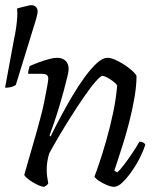

<svg xmlns="http://www.w3.org/2000/svg" viewBox="-53 -724 615 744"><path d="M-33.4 -384 1.7 -574Q6.5 -595 9.3 -615.5Q12.2 -636 13.6 -655Q15 -674 13.1 -691Q19.8 -693 31.2 -696Q42.6 -699 53.5 -701.5Q64.4 -704 68.2 -704Q79.6 -704 86.3 -697Q92.9 -690 92.9 -679Q92.9 -674 89.1 -658.5Q85.3 -643 75.8 -614L8.4 -395Q3.6 -391 -7.3 -387.5Q-18.2 -384 -33.4 -384ZM118 0Q111 0 99 -5Q87 -10 74.5 -17.5Q62 -25 52.5 -33Q43 -41 41 -46Q45 -60 54 -92Q63 -124 76 -168Q89 -212 102 -261Q111 -293 118 -327.5Q125 -362 129.5 -387Q134 -412 134 -419Q134 -430 127.5 -434Q121 -438 109 -438H56Q56 -446 58 -454Q60 -462 62 -468Q80 -476 99 -483Q118 -490 136.5 -495Q155 -500 168 -500Q189 -500 201 -488.5Q213 -477 213 -456Q213 -447 207.5 -424.5Q202 -402 194 -372Q186 -342 176 -309Q166 -276 156 -247Q146 -218 139 -199L143 -195Q160 -230 181.5 -270.5Q203 -311 227 -351.5Q251 -392 275.5 -425.5Q300 -459 322.5 -479.5Q345 -500 363 -500Q377 -500 395.5 -491.5Q414 -483 432 -471Q450 -459 462.5 -447Q475 -435 476 -429Q476 -392 468 -345.5Q460 -299 448 -252Q436 -205 423 -164Q410 -123 401 -96Q392 -69 390 -63L401 -56Q411 -64 427.5 -85.5Q444 -107 461 -132.5Q478 -158 487 -175Q497 -175 503 -171Q509 -167 510 -164Q504 -143 490.5 -115.5Q477 -88 458.5 -61.5Q440 -35 422 -17.5Q404 0 389 0Q378 0 361 -7Q344 -14 330 -23.5Q316 -33 313 -40Q318 -52 330.5 -88.5Q343 -125 358 -177Q373 -229 385 -285.5Q397 -342 401 -393Q394 -403 382.5 -411Q371 -419 360.5 -424.5Q350 -430 344 -430Q337 -430 318 -408.5Q299 -387 274.5 -351.5Q250 -316 224.5 -276Q199 -236 176 -197Q153 -158 138 -130Q133 -115 130.5 -98.5Q128 -82 128 -66Q128 -53 129.5 -41Q131 -29 134 -14Q133 -11 129.5 -7.5Q126 -4 118 0Z"/></svg>

Font: Texturina 12pt ExtraLight
Style: Italic
Weight: 250
Italic angle: -11°
Designer: Guillermo Torres Carreño
Foundry: Omnibus-Type
Version: Version 1.002